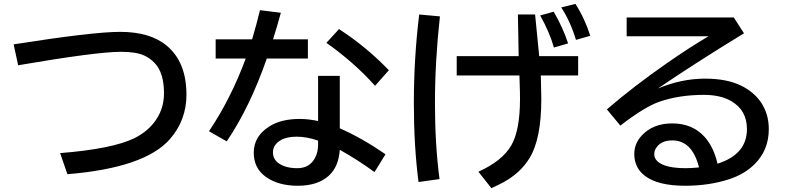

<svg xmlns="http://www.w3.org/2000/svg" viewBox="-20 -890 4040 982"><path d="M49.8 -663.1Q455.6 -727.1 594.2 -727.1Q748 -727.1 833 -656.2Q933.6 -572.3 933.6 -405.8Q933.6 -275.9 849.6 -179.2Q721.7 -31.7 324.7 1L287.6 -106.9Q555.7 -128.4 668 -183.6Q728 -213.4 766.6 -261.7Q818.8 -327.1 818.8 -413.1Q818.8 -518.6 770 -568.8Q745.1 -594.2 715.8 -606.9Q674.8 -625 598.6 -625Q474.1 -625 72.8 -556.2Z M1606.9 -502H1717.8V-233.9Q1832 -183.6 1951.7 -101.1L1895.5 -9.8Q1811.5 -71.3 1717.8 -124Q1712.4 -37.6 1661.6 8.8Q1605 60.1 1502.9 60.1Q1404.3 60.1 1340.3 15.1Q1277.8 -29.3 1277.8 -108.9Q1277.8 -192.4 1356.4 -242.7Q1417.5 -281.7 1512.7 -281.7Q1557.1 -281.7 1606.9 -271ZM1606.9 -170.9Q1548.8 -190.9 1497.1 -190.9Q1446.3 -190.9 1415.5 -172.9Q1376 -149.4 1376 -110.4Q1376 -62.5 1432.6 -40.5Q1460.9 -29.8 1500.5 -29.8Q1564 -29.8 1591.8 -83.5Q1606.9 -112.3 1606.9 -150.9ZM1083 -689H1269.5Q1294.4 -773.4 1309.6 -837.9L1416.5 -824.7Q1397 -752.9 1376.5 -689H1554.7V-590.8H1344.7Q1257.3 -340.3 1139.6 -167L1048.8 -218.8Q1160.2 -383.8 1236.8 -590.8H1083ZM1898.4 -451.2Q1790 -571.8 1649.4 -670.9L1713.9 -741.2Q1853.5 -650.9 1968.8 -530.8Z M2628.9 -815.9H2716.8L2737.8 -603H2937V-503.9H2746.1L2748 -415Q2748.5 -391.1 2748.5 -381.8Q2748.5 -180.2 2689 -82.5Q2642.1 -4.9 2552.7 43.5Q2528.3 56.6 2493.2 72.3L2426.8 -11.7Q2547.9 -66.4 2594.2 -145Q2639.6 -221.7 2639.6 -384.8Q2639.6 -389.2 2639.2 -419.9L2636.7 -503.9H2315.9V-603H2632.8ZM2120.6 41Q2096.7 -143.1 2096.7 -361.8Q2096.7 -593.8 2124 -815.9L2230 -806.2Q2204.6 -574.2 2204.6 -364.3Q2204.6 -150.9 2228 25.9ZM2813 -647Q2791 -725.1 2742.7 -811L2812 -830.1Q2858.4 -750.5 2885.7 -668ZM2925.8 -686Q2898.4 -778.3 2850.6 -852.1L2922.9 -870.1Q2970.2 -797.4 2999 -707Z M3185.1 -800.8H3732.9L3785.2 -719.7Q3531.2 -564.5 3345.2 -437.5Q3465.3 -487.8 3586.4 -487.8Q3695.3 -487.8 3768.1 -453.1Q3835.4 -420.9 3873 -365.2Q3912.1 -306.2 3912.1 -229.5Q3912.1 -122.1 3838.9 -49.8Q3788.6 0.5 3710 26.4Q3606.9 60.1 3484.4 60.1Q3343.3 60.1 3276.4 7.8Q3224.1 -33.2 3224.1 -103Q3224.1 -155.8 3262.2 -196.8Q3319.8 -258.8 3418 -258.8Q3522 -258.8 3584.5 -189Q3629.9 -138.2 3649.9 -52.7Q3800.3 -100.6 3800.3 -229.5Q3800.3 -327.1 3718.8 -373.5Q3664.1 -404.8 3580.1 -404.8Q3454.6 -404.8 3353.5 -370.1Q3278.8 -344.7 3152.8 -247.6L3084 -330.6Q3219.7 -447.8 3393.1 -568.4Q3512.7 -651.4 3604 -704.6H3185.1ZM3555.2 -33.7Q3520.5 -171.9 3418.9 -171.9Q3362.8 -171.9 3337.9 -136.2Q3326.2 -120.1 3326.2 -101.6Q3326.2 -63 3380.9 -43.5Q3420.4 -29.8 3486.8 -29.8Q3515.1 -29.8 3555.2 -33.7Z"/></svg>

Font: BIZ UDGothic
Style: Bold
Weight: 700
Monospace: yes
Designer: TypeBank Co., Ltd.
Foundry: Morisawa Inc.
Version: Version 1.05